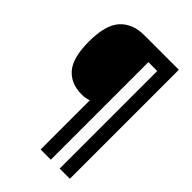

<svg xmlns="http://www.w3.org/2000/svg" viewBox="-255 -869 1105 1105"><g transform="rotate(45 298.0 -316.5)"><path d="M528 127H445V-667H373V127H290V-273Q277 -269 263.5 -266.5Q250 -264 232 -264Q145 -264 96 -320.5Q47 -377 47 -509Q47 -645 100 -702.5Q153 -760 246 -760H528Z"/></g></svg>

Font: Noto Sans Devanagari SemiCondensed ExtraBold
Style: Regular
Weight: 800
Width: 4
Designer: Jelle Bosma - Monotype Design Team
Foundry: Monotype Imaging Inc.
Version: Version 2.004; ttfautohint (v1.8.4.7-5d5b)